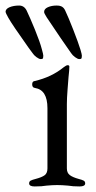

<svg xmlns="http://www.w3.org/2000/svg" viewBox="-81 -669 346 692"><path d="M0 0ZM24 -8Q24 -15 29.5 -18Q35 -21 47 -24Q70 -30 80 -37.5Q90 -45 90 -62V-279Q90 -345 45 -352Q35 -353 35 -365Q35 -376 44 -377Q105 -391 149 -427Q158 -434 163 -434Q169 -434 169 -429Q169 -418 166 -391Q165 -379 162.5 -346.5Q160 -314 160 -294V-62Q160 -46 170.5 -38Q181 -30 203 -24Q215 -21 220.5 -18Q226 -15 226 -8Q226 3 206 3Q181 3 164 0Q142 -2 125 -2Q109 -2 87 0Q71 3 44 3Q24 3 24 -8ZM36 -478 22 -497Q-37 -580 -51 -605Q-61 -623 -61 -626Q-61 -637 -46.5 -643Q-32 -649 -12 -649Q6 -649 15 -631Q27 -606 45 -562Q63 -518 70 -491Q75 -473 75 -469Q75 -461 73.5 -458.5Q72 -456 66 -456Q60 -456 50.5 -463Q41 -470 36 -478ZM175 -478Q145 -520 87 -607Q78 -621 78 -626Q78 -637 91.5 -643Q105 -649 123 -649Q136 -649 143 -644.5Q150 -640 154 -631Q165 -608 183 -562Q201 -516 209 -490Q214 -473 214 -469Q214 -461 212.5 -458.5Q211 -456 205 -456Q199 -456 189.5 -463Q180 -470 175 -478Z"/></svg>

Font: EB Garamond
Style: Regular
Weight: 400
Designer: Georg Duffner and Octavio Pardo
Foundry: Georg Duffner
Version: Version 1.000; ttfautohint (v1.6)